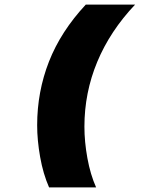

<svg xmlns="http://www.w3.org/2000/svg" viewBox="-20 -718 690 837"><path d="M194 99Q168 40 155 -33.5Q142 -107 142 -172Q142 -318 193.5 -449.5Q245 -581 354 -698H569Q460 -583 404 -448.5Q348 -314 348 -166Q348 -100 361 -28.5Q374 43 399 99Z"/></svg>

Font: Azeret Mono Thin Black
Style: Italic
Weight: 900
Italic angle: -12°
Version: Version 1.002